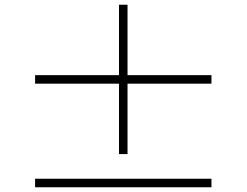

<svg xmlns="http://www.w3.org/2000/svg" viewBox="-20 -817 1040 810"><path d="M872 -464V-500H518V-797H482V-500H128V-464H482V-167H518V-464ZM872 -63H128V-27H872Z"/></svg>

Font: Source Han Sans JP VF
Style: Regular
Weight: 250
Designer: Ryoko NISHIZUKA 西塚涼子 (kana, bopomofo & ideographs); Paul D. Hunt (Latin, Greek & Cyrillic); Sandoll Communications 산돌커뮤니
Foundry: Adobe
Version: Version 2.004;hotconv 1.0.118;makeotfexe 2.5.65603